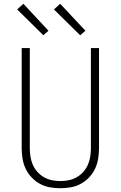

<svg xmlns="http://www.w3.org/2000/svg" viewBox="-20 -990 640 1018"><path d="M300 8Q272 8 244 3Q216 -2 191.5 -15.5Q167 -29 147.5 -49.5Q128 -70 116 -95.5Q104 -121 99.5 -149Q95 -177 95 -205V-735H138V-205Q138 -182 141.5 -159.5Q145 -137 154 -116.5Q163 -96 178 -79Q193 -62 213 -50.5Q233 -39 255 -34.5Q277 -30 300 -30Q323 -30 345 -34.5Q367 -39 387 -50.5Q407 -62 422 -79Q437 -96 446 -116.5Q455 -137 458.5 -159.5Q462 -182 462 -205V-735H505V-205Q505 -177 500.5 -149Q496 -121 484 -95.5Q472 -70 452.5 -49.5Q433 -29 408.5 -15.5Q384 -2 356 3Q328 8 300 8ZM405 -803 266 -940 299 -970 433 -827ZM210 -803 71 -940 104 -970 237 -827Z"/></svg>

Font: Iosevka SS04 XLt Ex
Style: Regular
Weight: 200
Width: 7
Monospace: yes
Designer: Belleve Invis
Foundry: Belleve Invis
Version: Version 19.0.0; ttfautohint (v1.8.4)